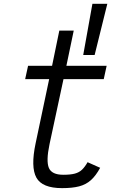

<svg xmlns="http://www.w3.org/2000/svg" viewBox="-20 -958 640 992"><path d="M301 14Q198 14 168 -40.2Q138 -94.5 164 -217.5L234 -549H110L125 -618H249L286.5 -800H361L323 -618H531L516 -549H308L236 -213.5Q217.5 -126 232.5 -90.5Q247.5 -55 307 -55Q344 -55 366.5 -61Q389 -67 404 -81.5Q419 -96 432.5 -120L497.5 -91Q475.5 -50.5 450 -27.5Q424.5 -4.5 389 4.8Q353.5 14 301 14ZM410 -674 457.5 -938.5H534.5L469 -674Z"/></svg>

Font: Victor Mono Thin
Style: Italic
Weight: 100
Italic angle: -12°
Monospace: yes
Designer: Rune Bjørnerås
Version: Version 1.561;gftools[0.9.30]